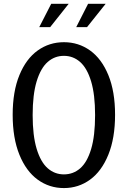

<svg xmlns="http://www.w3.org/2000/svg" viewBox="-20 -960 660 992"><path d="M45.5 -367Q45.5 -487.2 80.2 -571.7Q114.8 -656.2 174.8 -699.1Q234.7 -742 310.2 -742Q385.7 -742 445.5 -699.1Q505.3 -656.2 539.9 -571.7Q574.5 -487.2 574.5 -367Q574.5 -246.2 539.8 -160.8Q505.2 -75.3 445.3 -31.8Q385.5 11.7 310.2 11.7Q234.7 11.7 174.8 -31.8Q114.8 -75.3 80.2 -160.8Q45.5 -246.2 45.5 -367ZM471.3 -365.5Q471.3 -471.5 450.7 -539.8Q430 -608 393.9 -639.8Q357.8 -671.5 310.2 -671.5Q262.5 -671.5 226.3 -639.8Q190.2 -608 169.4 -539.8Q148.7 -471.5 148.7 -365.5Q148.7 -259.5 169.4 -191Q190.2 -122.5 226.3 -90.8Q262.5 -59 310.2 -59Q358.2 -59 394.2 -90.2Q430.3 -121.5 450.8 -189.7Q471.3 -257.8 471.3 -365.5ZM435.2 -940.5H526L429.7 -819.8H373.8ZM244.7 -940.5H335L239.2 -819.8H182.8Z"/></svg>

Font: Monaspace Xenon Var
Style: Regular
Weight: 400
Designer: Riley Cran and the Lettermatic Team
Version: Version 1.000 (Monaspace Xenon Var)